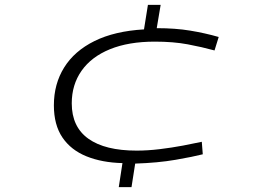

<svg xmlns="http://www.w3.org/2000/svg" viewBox="-20 -659 1077 784"><path d="M465 105 480 7Q397 5 333.5 -20.5Q270 -46 235 -97.5Q200 -149 200 -229Q200 -316 242 -383.5Q284 -451 366 -491.5Q448 -532 568 -539L584 -639H636L620 -544Q696 -544 756.5 -534Q817 -524 873 -508L856 -453Q805 -467 746.5 -478Q688 -489 612 -489Q505 -489 429 -458Q353 -427 313 -370Q273 -313 273 -237Q273 -141 341 -92.5Q409 -44 538 -44Q583 -44 632.5 -50Q682 -56 727 -64.5Q772 -73 804 -80L808 -29Q769 -19 697 -6.5Q625 6 532 9L517 105Z"/></svg>

Font: Georama ExtraExtended Light
Style: Italic
Weight: 300
Width: 8
Italic angle: -9°
Designer: Jean-Baptiste Levee
Foundry: Production Type
Version: Version 1.000